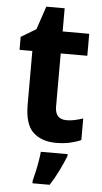

<svg xmlns="http://www.w3.org/2000/svg" viewBox="-59 -699 510 957"><g transform="rotate(5 195.5 -220.5)"><path d="M283 -107Q303 -107 323.5 -111.5Q344 -116 365 -123V-15Q341 -4 309.5 3Q278 10 240 10Q168 10 125.5 -29.5Q83 -69 83 -168V-436H19V-501L94 -546L133 -662H225V-546H358V-436H225V-170Q225 -107 283 -107ZM303 71Q289 106 270 145Q251 184 227 221H141V208Q146 189 152 162.5Q158 136 162.5 109Q167 82 169 61H303Z"/></g></svg>

Font: Noto Sans Ethiopic SemiCondensed
Style: Bold
Weight: 700
Width: 4
Designer: Monotype Design Team
Foundry: Monotype Imaging Inc.
Version: Version 2.102; ttfautohint (v1.8.4.7-5d5b)